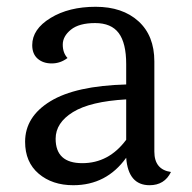

<svg xmlns="http://www.w3.org/2000/svg" viewBox="-20 -537 567 566"><path d="M144 -128Q144 -56 222.5 -56Q301 -56 352 -125V-244Q246 -238 195 -206.5Q144 -175 144 -128ZM435 -356V-90Q435 -37 484 -30Q465 9 421 9Q358 9 352 -72Q294 9 196 9Q134 9 94 -25Q54 -59 54 -119Q54 -193 128.5 -238.5Q203 -284 352 -288V-348Q352 -410 330 -439.5Q308 -469 260.5 -469Q213 -469 189 -449.5Q165 -430 165 -405.5Q165 -381 179 -366Q158 -350 132.5 -350Q107 -350 91 -364Q75 -378 75 -404Q75 -451 129 -484Q183 -517 262 -517Q341 -517 388 -474.5Q435 -432 435 -356Z"/></svg>

Font: Laila
Style: Regular
Weight: 400
Designer: Hitesh Malaviya
Foundry: Indian Type Foundry
Version: Version 1.302;PS 1.0;hotconv 1.0.78;makeotf.lib2.5.61930; tt